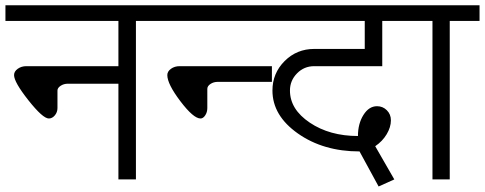

<svg xmlns="http://www.w3.org/2000/svg" viewBox="-33 -670 1811 717"><path d="M19.5 -389.6Q19.5 -403.3 33.2 -413.1Q46.9 -422.9 65.4 -422.9H409.2V-591.8H-12.7V-650.4H585V-591.8H474.6V0H409.2V-357.4H220.7Q205.1 -357.4 193.4 -349.6Q181.6 -341.8 181.6 -332V-266.6Q181.6 -251 171.9 -239.3Q162.1 -227.5 149.4 -227.5Q127 -227.5 73.2 -295.4Q19.5 -363.3 19.5 -389.6Z M558.6 -591.8V-650.4H968.8V-591.8ZM715.8 -227.5Q689.5 -227.5 640.6 -292Q591.8 -356.4 591.8 -389.6Q591.8 -403.3 605.5 -413.1Q619.1 -422.9 637.7 -422.9H982.4V-364.3H780.3Q764.6 -364.3 752.9 -356.4Q741.2 -348.6 741.2 -337.9V-266.6Q741.2 -251 733.4 -239.3Q725.6 -227.5 715.8 -227.5Z M935.5 -591.8V-650.4H1498V-591.8H1394.5V-422.9H1140.6Q1102.5 -422.9 1076.2 -396Q1049.8 -369.1 1049.8 -332Q1049.8 -261.7 1124 -211.9Q1198.2 -162.1 1303.7 -162.1Q1303.7 -208 1324.2 -240.7Q1344.7 -273.4 1375 -273.4Q1396.5 -273.4 1411.6 -258.3Q1426.8 -243.2 1426.8 -220.7Q1426.8 -195.3 1411.1 -168.9Q1395.5 -142.6 1368.2 -124L1439.5 0L1380.9 26.4L1309.6 -104.5Q1174.8 -104.5 1079.6 -171.4Q984.4 -238.3 984.4 -332Q984.4 -396.5 1029.8 -441.9Q1075.2 -487.3 1140.6 -487.3H1329.1V-591.8Z M1471.7 -591.8V-650.4H1757.8V-591.8H1646.5V0H1582V-591.8Z"/></svg>

Font: Lohit Marathi
Style: Regular
Weight: 400
Version: 2.94.2